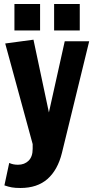

<svg xmlns="http://www.w3.org/2000/svg" viewBox="-20 -770 469 958"><path d="M2 155 26 43Q37 48 47.5 50Q58 52 70 52Q102 52 122.5 32Q143 12 143 -27V-51L6 -553L147 -572L224 -209L303 -564H425L289 -7Q268 78 217 123Q166 168 82 168Q56 168 39 165Q22 162 2 155ZM250 -618V-750H378V-618ZM52 -618V-750H180V-618Z"/></svg>

Font: Freeman
Style: Regular
Weight: 400
Designer: Vernon Adams, Aoife Mooney, Rodrigo Fuenzalida
Foundry: Rodrigo Fuenzalida
Version: Version 1.000; ttfautohint (v1.8.4.7-5d5b)